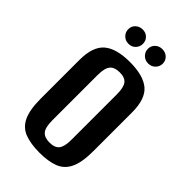

<svg xmlns="http://www.w3.org/2000/svg" viewBox="-201 -695 767 767"><g transform="rotate(45 182.0 -312.0)"><path d="M183 8Q134 8 100.5 -4.5Q67 -17 50.5 -51Q34 -85 34 -149V-367Q34 -442 70 -473Q106 -504 183 -504Q259 -504 295 -473.5Q331 -443 331 -367V-149Q331 -85 314.5 -51Q298 -17 265 -4.5Q232 8 183 8ZM183 -49Q212 -49 224.5 -64.5Q237 -80 237 -120V-375Q237 -414 225 -430Q213 -446 183 -446Q154 -446 141 -430.5Q128 -415 128 -375V-120Q128 -80 141 -64.5Q154 -49 183 -49ZM127 -551Q109 -551 97 -563Q85 -575 85 -592Q85 -609 97 -620.5Q109 -632 127 -632Q145 -632 156.5 -620.5Q168 -609 168 -592Q168 -575 156.5 -563Q145 -551 127 -551ZM238 -551Q220 -551 208 -563Q196 -575 196 -592Q196 -609 208 -620.5Q220 -632 238 -632Q256 -632 268 -620.5Q280 -609 280 -592Q280 -575 268 -563Q256 -551 238 -551Z"/></g></svg>

Font: Alumni Sans Thin SemiBold
Style: Regular
Weight: 600
Version: Version 1.018